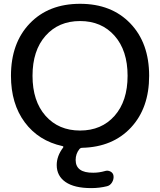

<svg xmlns="http://www.w3.org/2000/svg" viewBox="-20 -760 834 1000"><path d="M576.7 -573.7Q508.8 -650.4 397 -650.4Q285.2 -650.4 217.3 -573.7Q149.4 -497.1 149.4 -365.2Q149.4 -233.4 217.3 -156.7Q285.2 -80.1 397 -80.1Q508.8 -80.1 576.7 -156.7Q644.5 -233.4 644.5 -365.2Q644.5 -497.1 576.7 -573.7ZM305.7 1Q180.7 -26.4 108.9 -123Q37.1 -219.7 37.1 -365.2Q37.1 -536.1 135.3 -638.2Q233.4 -740.2 397 -740.2Q560.5 -740.2 658.7 -638.2Q756.8 -536.1 756.8 -365.2Q756.8 -197.3 662.1 -95.7Q567.4 5.9 408.2 9.8Q399.4 9.8 393.6 16.6Q374 41 374 73.2Q374 140.6 465.8 139.6Q496.1 139.6 526.4 130.9Q541 126 555.2 133.3Q569.3 140.6 571.3 156.2Q573.2 173.8 563.5 189.9Q553.7 206.1 537.1 210Q498 219.7 455.1 219.7Q367.2 219.7 321.3 188Q275.4 156.2 275.4 99.6Q275.4 52.7 308.6 8.8Q312.5 2.9 305.7 1Z"/></svg>

Font: Rounded Mgen+ 2p medium
Style: Regular
Weight: 500
Designer: [Source Han Sans]
Ryoko NISHIZUKA  (kana & ideographs); Paul D. Hunt (Latin, Greek & Cyrillic); Wenlong ZHANG  (bopomofo
Version: Version 1.059.20150602